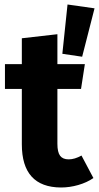

<svg xmlns="http://www.w3.org/2000/svg" viewBox="-20 -816 440 853"><path d="M395 -25Q366 -5 327.5 6Q289 17 251 17Q77 16 77 -175V-421H2V-531H77V-646L235 -664V-531H357L340 -421H235V-177Q235 -140 247 -124Q259 -108 285 -108Q312 -108 342 -125ZM400 -779 280 -796 257 -577 345 -564Z"/></svg>

Font: FiraGOUPP
Style: Bold
Weight: 700
Designer: bBox Type
Foundry: bBox Type GmbH
Version: Version 1.001